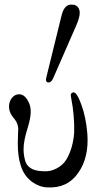

<svg xmlns="http://www.w3.org/2000/svg" viewBox="-20 -811 432 831"><path d="M311 -703 210 -472Q202 -454 190 -454Q179 -454 179 -467Q179 -470 181 -478L241 -722Q248 -754 254 -766Q266 -791 288 -791Q297 -791 302 -790Q325 -782 325 -755Q325 -736 311 -703ZM358 -233Q366 -129 318 -62Q271 5 185 0Q151 -1 120 -23Q84 -49 70 -94Q57 -134 57 -189Q57 -214 58 -231Q59 -244 59 -256Q57 -276 45 -293Q26 -315 22 -330Q19 -339 19 -350Q19 -371 31.5 -387Q44 -403 63 -403Q90 -403 107 -362Q113 -347 113 -327Q113 -300 99 -255Q82 -201 82 -165Q82 -142 88 -119Q99 -71 167 -70Q196 -67 224 -81.5Q252 -96 267 -120Q296 -169 301 -237Q303 -311 288 -387Q282 -411 299 -411Q313 -411 331 -361Q352 -306 358 -233Z"/></svg>

Font: GFS Didot Classic
Style: Regular
Weight: 400
Designer: George D. Matthiopoulos
Foundry: George D. Matthiopoulos
Version: Version 1.000